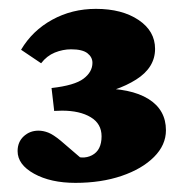

<svg xmlns="http://www.w3.org/2000/svg" viewBox="-20 -599 431 431"><path d="M200.2 -400.4Q273.4 -401.4 313 -377Q352.5 -352.5 352.5 -306.6Q352.5 -273.4 325.7 -246.6Q298.8 -219.7 252.9 -204.1Q207 -188.5 149.4 -188.5Q93.8 -188.5 56.6 -209Q19.5 -229.5 19.5 -259.8Q19.5 -280.3 33.2 -293Q46.9 -305.7 66.4 -305.7Q77.1 -305.7 88.4 -301.3Q99.6 -296.9 116.2 -283.2L171.9 -235.4L137.7 -252.9Q165 -239.3 186.5 -250.5Q208 -261.7 208 -293Q208 -321.3 183.6 -335.9Q159.2 -350.6 119.1 -350.6Q109.4 -350.6 104.5 -350.1Q99.6 -349.6 101.6 -350.6L95.7 -401.4Q147.5 -407.2 167.5 -422.4Q187.5 -437.5 187.5 -458Q187.5 -470.7 176.3 -479.5Q165 -488.3 139.6 -488.3Q121.1 -488.3 103 -481Q85 -473.6 72.3 -457L27.3 -487.3Q52.7 -530.3 97.2 -554.7Q141.6 -579.1 195.3 -579.1Q253.9 -579.1 291 -554.2Q328.1 -529.3 328.1 -489.3Q328.1 -447.3 285.6 -420.4Q243.2 -393.6 176.8 -382.8Z"/></svg>

Font: Crimson Pro Black
Style: Regular
Weight: 900
Designer: Jacques Le Bailly
Foundry: Baron von Fonthausen
Version: Version 1.003